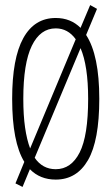

<svg xmlns="http://www.w3.org/2000/svg" viewBox="-20 -698 440 758"><path d="M69 40 41 26 76 -59Q52 -98 40 -160Q28 -222 28 -308Q28 -468 72 -547.5Q116 -627 200 -627Q259 -627 298 -588L336 -678L363 -663L320 -560Q372 -480 372 -308Q372 -143 327.5 -66Q283 11 200 11Q138 11 98 -30ZM72 -308Q72 -243 79 -194.5Q86 -146 99 -112L279 -543Q248 -586 200 -586Q139 -586 105.5 -517Q72 -448 72 -308ZM200 -30Q261 -30 294.5 -96Q328 -162 328 -308Q328 -438 298 -508L117 -75Q148 -30 200 -30Z"/></svg>

Font: Inconsolata Condensed Light
Style: Regular
Weight: 300
Width: 3
Monospace: yes
Designer: Raph Levien, Cyreal, Brenton Simpson
Foundry: Raph Levien, Cyreal, Google
Version: Version 3.001; ttfautohint (v1.8.2.53-6de2)